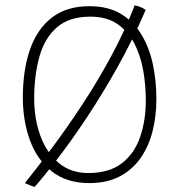

<svg xmlns="http://www.w3.org/2000/svg" viewBox="-20 -684 717 744"><path d="M502 -663.5Q513.5 -661 525.8 -656Q538 -651 544.5 -645.5Q494.5 -529.5 435.5 -424.2Q376.5 -319 317 -229.5Q257.5 -140 204.8 -71.2Q152 -2.5 114 40.5Q106.5 38 94.2 33.2Q82 28.5 76.5 25.5Q124.5 -34.5 182 -111.5Q239.5 -188.5 298.2 -277.8Q357 -367 410 -464.8Q463 -562.5 502 -663.5ZM326.5 25.5Q238.5 25.5 181.2 -19.5Q124 -64.5 96.2 -140Q68.5 -215.5 68.5 -306.5Q68.5 -411.5 95.8 -491Q123 -570.5 180.2 -615.2Q237.5 -660 326.5 -660Q399.5 -660 449.2 -629.8Q499 -599.5 529.2 -548.2Q559.5 -497 572.8 -432.8Q586 -368.5 586 -300.5Q586 -233 570.8 -174Q555.5 -115 523.8 -70.2Q492 -25.5 443 0Q394 25.5 326.5 25.5ZM322 -13.5Q404 -13.5 453 -52Q502 -90.5 523.5 -154.5Q545 -218.5 545 -294.5Q545 -354.5 534.8 -412.2Q524.5 -470 500 -516.8Q475.5 -563.5 434 -591.5Q392.5 -619.5 330 -619.5Q248 -619.5 200.5 -578Q153 -536.5 132.8 -464.8Q112.5 -393 112.5 -301Q112.5 -224 136.2 -158.5Q160 -93 206.8 -53.2Q253.5 -13.5 322 -13.5Z"/></svg>

Font: Grandstander Thin Thin
Style: Regular
Weight: 250
Version: Version 1.200